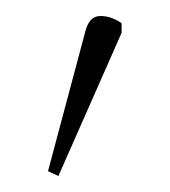

<svg xmlns="http://www.w3.org/2000/svg" viewBox="-20 -825 212 240"><path d="M53 -605 40 -611 87 -787Q92 -805 105.5 -805Q119 -805 132 -796V-784Z"/></svg>

Font: Noto Serif Thin
Style: Regular
Weight: 100
Designer: Monotype Design Team
Foundry: Monotype Imaging Inc.
Version: Version 2.015